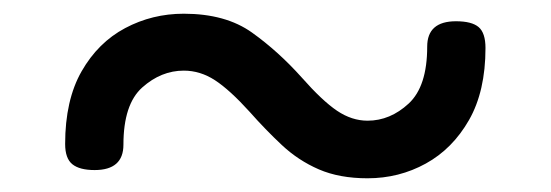

<svg xmlns="http://www.w3.org/2000/svg" viewBox="-20 -576 803 280"><path d="M516 -316Q475 -316 445 -329Q415 -342 391 -364.5Q367 -387 344 -413Q315 -445 293.5 -459Q272 -473 248 -473Q215 -473 187.5 -448.5Q160 -424 160 -365Q160 -328 118 -328Q96 -328 85.5 -336.5Q75 -345 75 -366Q75 -430 99 -472Q123 -514 162.5 -535Q202 -556 248 -556Q309 -556 347.5 -528.5Q386 -501 420 -463Q450 -429 471.5 -414.5Q493 -400 516 -400Q549 -400 576 -425Q603 -450 603 -508Q603 -545 645 -545Q668 -545 678 -536.5Q688 -528 688 -506Q688 -443 664 -401Q640 -359 601 -337.5Q562 -316 516 -316Z"/></svg>

Font: Playwrite IT Moderna
Style: Regular
Weight: 400
Designer: Veronika Burian, José Scaglione
Foundry: TypeTogether
Version: Version 1.002